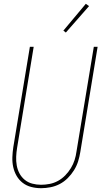

<svg xmlns="http://www.w3.org/2000/svg" viewBox="-20 -981 540 1009"><path d="M196 8Q169 8 144 1.5Q119 -5 99.5 -20Q80 -35 67.5 -56.5Q55 -78 49.5 -103Q44 -128 45 -155Q46 -182 50 -208L137 -735H157L70 -205Q66 -181 65 -157.5Q64 -134 68 -111.5Q72 -89 82.5 -69.5Q93 -50 110 -36Q127 -22 149.5 -16Q172 -10 196 -10Q218 -10 241 -14.5Q264 -19 285 -30.5Q306 -42 323 -59.5Q340 -77 352.5 -97.5Q365 -118 372 -140Q379 -162 382 -185L473 -735H493L402 -182Q398 -157 390.5 -133Q383 -109 369 -86.5Q355 -64 336 -45Q317 -26 294 -14Q271 -2 245.5 3Q220 8 196 8ZM326 -810 313 -820 431 -961 448 -949Z"/></svg>

Font: Iosevka Term Curly Th Obl
Style: Regular
Weight: 100
Italic angle: -9°
Designer: Belleve Invis
Foundry: Belleve Invis
Version: Version 32.3.0